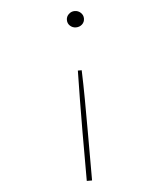

<svg xmlns="http://www.w3.org/2000/svg" viewBox="-51 -581 669 796"><g transform="rotate(-5 283.0 -183.0)"><path d="M297 -289Q299 -233 299.5 -168.5Q300 -104 300 -36Q300 32 300 100V170H278V100Q278 35 278 -32.5Q278 -100 279 -166Q280 -232 281 -289ZM289 -536Q304 -536 314.5 -526Q325 -516 325 -502Q325 -487 314.5 -477.5Q304 -468 289 -468Q275 -468 264.5 -477.5Q254 -487 254 -502Q254 -516 264.5 -526Q275 -536 289 -536Z"/></g></svg>

Font: Lexend Zetta Thin
Style: Regular
Weight: 250
Version: Version 1.007